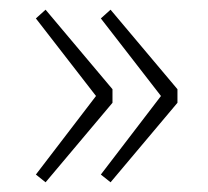

<svg xmlns="http://www.w3.org/2000/svg" viewBox="-20 -450 428 396"><path d="M74 -74 54 -90 178 -252 54 -412 74 -430 212 -266V-238ZM208 -74 188 -90 312 -252 188 -412 208 -430 346 -266V-238Z"/></svg>

Font: SourceSans3VF
Style: Regular
Weight: 200
Designer: Paul D. Hunt
Foundry: Adobe
Version: Version 3.052;hotconv 1.1.0;makeotfexe 2.6.0